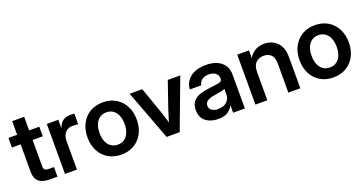

<svg xmlns="http://www.w3.org/2000/svg" viewBox="-36 -1253 3529 1862"><g transform="rotate(-20 1729.0 -322.0)"><path d="M326.7 -515.6V-416.5H221.7V-147.9Q221.7 -120.1 232.9 -109.6Q244.1 -99.1 273.9 -99.1H326.7V0H252.4Q173.8 0 136 -31.7Q98.1 -63.5 98.1 -129.9V-416.5H8.3V-515.6H98.1V-656.2H221.7V-515.6Z M404.3 0V-515.6H522.9V-430.2H524.4Q538.6 -474.1 569.1 -497.3Q599.6 -520.5 649.4 -520.5Q662.1 -520.5 672.1 -519.8Q682.1 -519 689.5 -518.6V-409.2Q682.6 -410.2 666 -411.6Q649.4 -413.1 631.3 -413.1Q587.4 -413.1 557.4 -382.8Q527.3 -352.5 527.3 -292V0Z M984.4 11.7Q908.2 11.7 851.1 -22.2Q793.9 -56.2 762 -116.7Q730 -177.2 730 -257.3Q730 -337.4 762 -398.2Q793.9 -459 851.1 -493.2Q908.2 -527.3 984.4 -527.3Q1060.1 -527.3 1117.4 -493.2Q1174.8 -459 1206.8 -398.2Q1238.8 -337.4 1238.8 -257.3Q1238.8 -177.2 1206.8 -116.7Q1174.8 -56.2 1117.4 -22.2Q1060.1 11.7 984.4 11.7ZM984.4 -91.3Q1043.5 -91.3 1078.6 -135.7Q1113.8 -180.2 1113.8 -257.3Q1113.8 -334.5 1078.6 -379.4Q1043.5 -424.3 984.4 -424.3Q924.8 -424.3 889.6 -379.6Q854.5 -335 854.5 -257.3Q854.5 -180.2 889.6 -135.7Q924.8 -91.3 984.4 -91.3Z M1453.1 0 1259.3 -515.6H1389.6L1483.9 -247.1Q1494.1 -216.3 1503.7 -185.8Q1513.2 -155.3 1522.5 -125Q1531.7 -155.3 1541 -185.8Q1550.3 -216.3 1560.1 -247.1L1652.8 -515.6H1781.7L1587.9 0Z M1985.8 8.3Q1908.7 8.3 1858.2 -30.5Q1807.6 -69.3 1807.6 -146.5Q1807.6 -205.1 1836.2 -237.1Q1864.7 -269 1910.9 -283.7Q1957 -298.3 2010.3 -303.7Q2082 -312 2110.4 -318.4Q2138.7 -324.7 2138.7 -351.1V-355Q2138.7 -388.2 2113.5 -409.2Q2088.4 -430.2 2044.4 -430.2Q1999.5 -430.2 1971.4 -409.2Q1943.4 -388.2 1940.9 -355.5H1822.3Q1826.7 -432.1 1886.2 -479Q1945.8 -525.9 2046.9 -525.9Q2147.5 -525.9 2204.1 -479Q2260.7 -432.1 2260.7 -351.6V0H2139.6V-72.8H2137.7Q2119.1 -38.6 2084 -15.1Q2048.8 8.3 1985.8 8.3ZM2016.1 -83Q2076.7 -83 2107.9 -114.5Q2139.2 -146 2139.2 -190.9V-246.6Q2127.9 -239.3 2095.7 -233.2Q2063.5 -227.1 2025.4 -221.2Q1985.8 -215.3 1956.8 -199Q1927.7 -182.6 1927.7 -147.5Q1927.7 -117.2 1951.7 -100.1Q1975.6 -83 2016.1 -83Z M2492.7 -291.5V0H2369.6V-515.6H2490.7V-436.5Q2544.4 -525.9 2648.9 -525.9Q2730 -525.9 2781.5 -473.6Q2833 -421.4 2833 -322.3V0H2709.5V-302.7Q2709.5 -359.4 2682.1 -388.7Q2654.8 -418 2605.5 -418Q2557.1 -418 2524.9 -387.7Q2492.7 -357.4 2492.7 -291.5Z M3172.9 11.7Q3096.7 11.7 3039.6 -22.2Q2982.4 -56.2 2950.4 -116.7Q2918.5 -177.2 2918.5 -257.3Q2918.5 -337.4 2950.4 -398.2Q2982.4 -459 3039.6 -493.2Q3096.7 -527.3 3172.9 -527.3Q3248.5 -527.3 3305.9 -493.2Q3363.3 -459 3395.3 -398.2Q3427.2 -337.4 3427.2 -257.3Q3427.2 -177.2 3395.3 -116.7Q3363.3 -56.2 3305.9 -22.2Q3248.5 11.7 3172.9 11.7ZM3172.9 -91.3Q3231.9 -91.3 3267.1 -135.7Q3302.2 -180.2 3302.2 -257.3Q3302.2 -334.5 3267.1 -379.4Q3231.9 -424.3 3172.9 -424.3Q3113.3 -424.3 3078.1 -379.6Q3043 -335 3043 -257.3Q3043 -180.2 3078.1 -135.7Q3113.3 -91.3 3172.9 -91.3Z"/></g></svg>

Font: Inter Display SemiBold
Style: Regular
Weight: 600
Designer: Rasmus Andersson
Foundry: rsms
Version: Version 4.001;git-9221beed3